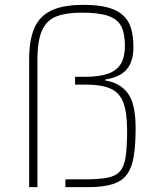

<svg xmlns="http://www.w3.org/2000/svg" viewBox="-20 -770 653 790"><path d="M100 0V-527Q100 -603 120.5 -652.5Q141 -702 189.5 -726Q238 -750 324 -750Q385 -750 424.5 -739Q464 -728 487 -706.5Q510 -685 519.5 -652.5Q529 -620 529 -577Q529 -516 501 -484Q473 -452 413 -443V-439Q475 -429 506.5 -385.5Q538 -342 538 -243Q538 -174 530.5 -127.5Q523 -81 503 -53Q483 -25 444 -12.5Q405 0 342 0H249V-32H322Q382 -32 418 -38Q454 -44 472.5 -64Q491 -84 497 -124.5Q503 -165 503 -234Q503 -307 487.5 -348Q472 -389 434.5 -405.5Q397 -422 330 -422H289V-454H330Q389 -454 425 -467Q461 -480 477.5 -508Q494 -536 494 -582Q494 -632 479 -661.5Q464 -691 425.5 -704.5Q387 -718 316 -718Q254 -718 213.5 -703Q173 -688 153.5 -646Q134 -604 134 -522V0Z"/></svg>

Font: Saira Thin Thin
Style: Regular
Weight: 250
Version: Version 1.101